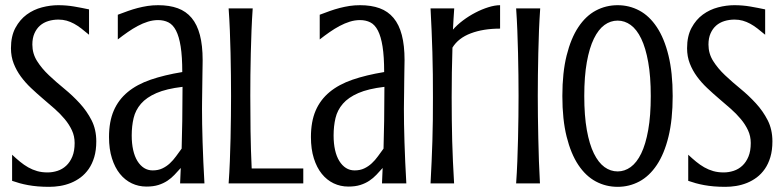

<svg xmlns="http://www.w3.org/2000/svg" viewBox="-20 -703 3005 736"><path d="M162.1 -42Q181.6 -42 200.4 -48.1Q219.2 -54.2 233.9 -67.9Q248.5 -81.5 257.3 -102.8Q266.1 -124 266.1 -154.8Q266.1 -181.2 255.6 -203.6Q245.1 -226.1 228 -246.6Q210.9 -267.1 189 -286.4Q167 -305.7 144 -325.2Q121.1 -344.7 99.1 -365.5Q77.1 -386.2 60.1 -409.4Q43 -432.6 32.5 -459.5Q22 -486.3 22 -518.1Q22 -564.5 39.1 -596.2Q56.2 -627.9 82.5 -647.2Q108.9 -666.5 140.9 -674.8Q172.9 -683.1 203.1 -683.1Q234.9 -683.1 264.4 -678Q293.9 -672.9 321.3 -667V-569.8Q305.7 -583 291.7 -593.8Q277.8 -604.5 263.9 -612.1Q250 -619.6 235.4 -623.8Q220.7 -627.9 204.1 -627.9Q183.6 -627.9 165.3 -622.3Q147 -616.7 133.5 -605Q120.1 -593.3 112.1 -575.2Q104 -557.1 104 -532.2Q104 -497.6 122.1 -469Q140.1 -440.4 167.5 -414.6Q194.8 -388.7 226.6 -362.8Q258.3 -336.9 285.6 -307.1Q313 -277.3 331.1 -241.9Q349.1 -206.5 349.1 -161.1Q349.1 -127 341.3 -100.8Q333.5 -74.7 320.1 -55.4Q306.6 -36.1 289.1 -22.9Q271.5 -9.8 251.5 -1.7Q231.4 6.3 210.2 9.8Q189 13.2 168.9 13.2Q145 13.2 125 11.5Q105 9.8 87.6 6.6Q70.3 3.4 55.4 -0.7Q40.5 -4.9 26.4 -9.8V-109.9Q41.5 -95.7 56.6 -83.3Q71.8 -70.8 88.1 -61.5Q104.5 -52.2 122.6 -47.1Q140.6 -42 162.1 -42Z M670.4 0 672.9 -59.1Q661.1 -45.9 648.9 -33Q636.7 -20 621.6 -10Q606.4 0 587.2 6.1Q567.9 12.2 541.5 12.2Q511.2 12.2 485.1 -0.2Q459 -12.7 439.7 -36.6Q420.4 -60.5 409.2 -95.9Q397.9 -131.3 397.9 -177.7Q397.9 -236.8 416 -278.8Q434.1 -320.8 469.5 -350.1Q504.9 -379.4 557.4 -397.5Q609.9 -415.5 678.7 -426.8Q678.7 -485.8 672.6 -524.4Q666.5 -563 654.8 -585.7Q643.1 -608.4 625.7 -617.2Q608.4 -626 585.9 -626Q566.4 -626 546.9 -619.9Q527.3 -613.8 508.1 -603.5Q488.8 -593.3 469.5 -579.8Q450.2 -566.4 431.6 -551.8V-646.5Q452.1 -654.3 470.7 -660.9Q489.3 -667.5 508.1 -672.4Q526.9 -677.2 545.9 -680.2Q564.9 -683.1 586.4 -683.1Q629.4 -683.1 661.4 -671.4Q693.4 -659.7 714.6 -634.3Q735.8 -608.9 746.3 -568.8Q756.8 -528.8 756.8 -472.7Q756.8 -467.3 756.6 -454.6Q756.3 -441.9 756.1 -424.8Q755.9 -407.7 755.6 -388.2Q755.4 -368.7 755.1 -349.6Q754.9 -330.6 754.6 -313.7Q754.4 -296.9 754.4 -285.6Q754.4 -259.8 754.9 -227.3Q755.4 -194.8 756.6 -158.2Q757.8 -121.6 759.5 -81.5Q761.2 -41.5 763.7 0ZM676.3 -133.3Q677.7 -183.1 678.7 -240Q679.7 -296.9 679.7 -370.1Q617.7 -362.8 579.6 -346.2Q541.5 -329.6 520.5 -305.4Q499.5 -281.2 492.2 -250.5Q484.9 -219.7 484.9 -183.6Q484.9 -152.8 490.5 -127.9Q496.1 -103 506.8 -85.7Q517.6 -68.4 532.2 -59.1Q546.9 -49.8 565.4 -49.8Q586.4 -49.8 602.3 -57.4Q618.2 -64.9 631.1 -76.9Q644 -88.9 654.8 -103.8Q665.5 -118.7 676.3 -133.3Z M948.7 -670.9Q945.8 -629.4 944.1 -585.9Q942.4 -542.5 941.4 -499.5Q940.4 -456.5 939.9 -415Q939.5 -373.5 939.5 -335.9Q939.5 -272.9 940.4 -200.9Q941.4 -128.9 944.8 -57.1H1142.6V0H856.4Q859.4 -41.5 861.1 -85.2Q862.8 -128.9 863.8 -172.1Q864.7 -215.3 865.2 -256.8Q865.7 -298.3 865.7 -335.9Q865.7 -373.5 865.2 -415Q864.7 -456.5 863.8 -499.5Q862.8 -542.5 861.1 -585.9Q859.4 -629.4 856.4 -670.9Z M1444.3 0 1446.8 -59.1Q1435.1 -45.9 1422.9 -33Q1410.6 -20 1395.5 -10Q1380.4 0 1361.1 6.1Q1341.8 12.2 1315.4 12.2Q1285.2 12.2 1259 -0.2Q1232.9 -12.7 1213.6 -36.6Q1194.3 -60.5 1183.1 -95.9Q1171.9 -131.3 1171.9 -177.7Q1171.9 -236.8 1189.9 -278.8Q1208 -320.8 1243.4 -350.1Q1278.8 -379.4 1331.3 -397.5Q1383.8 -415.5 1452.6 -426.8Q1452.6 -485.8 1446.5 -524.4Q1440.4 -563 1428.7 -585.7Q1417 -608.4 1399.7 -617.2Q1382.3 -626 1359.9 -626Q1340.3 -626 1320.8 -619.9Q1301.3 -613.8 1282 -603.5Q1262.7 -593.3 1243.4 -579.8Q1224.1 -566.4 1205.6 -551.8V-646.5Q1226.1 -654.3 1244.6 -660.9Q1263.2 -667.5 1282 -672.4Q1300.8 -677.2 1319.8 -680.2Q1338.9 -683.1 1360.4 -683.1Q1403.3 -683.1 1435.3 -671.4Q1467.3 -659.7 1488.5 -634.3Q1509.8 -608.9 1520.3 -568.8Q1530.8 -528.8 1530.8 -472.7Q1530.8 -467.3 1530.5 -454.6Q1530.3 -441.9 1530 -424.8Q1529.8 -407.7 1529.5 -388.2Q1529.3 -368.7 1529.1 -349.6Q1528.8 -330.6 1528.6 -313.7Q1528.3 -296.9 1528.3 -285.6Q1528.3 -259.8 1528.8 -227.3Q1529.3 -194.8 1530.5 -158.2Q1531.7 -121.6 1533.4 -81.5Q1535.2 -41.5 1537.6 0ZM1450.2 -133.3Q1451.7 -183.1 1452.6 -240Q1453.6 -296.9 1453.6 -370.1Q1391.6 -362.8 1353.5 -346.2Q1315.4 -329.6 1294.4 -305.4Q1273.4 -281.2 1266.1 -250.5Q1258.8 -219.7 1258.8 -183.6Q1258.8 -152.8 1264.4 -127.9Q1270 -103 1280.8 -85.7Q1291.5 -68.4 1306.2 -59.1Q1320.8 -49.8 1339.4 -49.8Q1360.4 -49.8 1376.2 -57.4Q1392.1 -64.9 1405 -76.9Q1418 -88.9 1428.7 -103.8Q1439.5 -118.7 1450.2 -133.3Z M1897 -593.3Q1832.5 -593.3 1784.7 -575.2Q1736.8 -557.1 1714.4 -520.5Q1711.4 -425.8 1711.4 -329.6Q1711.4 -284.2 1711.9 -243.2Q1712.4 -202.1 1713.4 -162.6Q1714.4 -123 1716.3 -83.3Q1718.3 -43.5 1720.7 0H1630.4Q1632.8 -43.5 1634.5 -83.3Q1636.2 -123 1637.5 -162.6Q1638.7 -202.1 1639.2 -243.2Q1639.6 -284.2 1639.6 -329.6Q1639.6 -375 1639.2 -417.7Q1638.7 -460.4 1637.5 -502.2Q1636.2 -543.9 1634.5 -585.7Q1632.8 -627.4 1630.4 -670.9H1721.2Q1719.7 -647.9 1718.5 -629.9Q1717.3 -611.8 1716.3 -589.4Q1731.9 -607.4 1754.6 -624.5Q1777.3 -641.6 1802.2 -654.5Q1827.1 -667.5 1852.1 -675.3Q1877 -683.1 1897 -683.1Z M2050.8 -670.9Q2047.9 -629.4 2046.1 -585.9Q2044.4 -542.5 2043.5 -499.5Q2042.5 -456.5 2042 -415Q2041.5 -373.5 2041.5 -335.9Q2041.5 -298.3 2042 -256.8Q2042.5 -215.3 2043.5 -172.1Q2044.4 -128.9 2045.9 -85.2Q2047.4 -41.5 2049.8 0H1958.5Q1961.4 -41.5 1963.1 -85.2Q1964.8 -128.9 1965.8 -172.1Q1966.8 -215.3 1967.3 -256.8Q1967.8 -298.3 1967.8 -335.9Q1967.8 -373.5 1967.3 -415Q1966.8 -456.5 1965.8 -499.5Q1964.8 -542.5 1963.1 -585.9Q1961.4 -629.4 1958.5 -670.9Z M2558.6 -335Q2558.6 -244.6 2542.5 -179Q2526.4 -113.3 2497.8 -70.6Q2469.2 -27.8 2430.7 -7.3Q2392.1 13.2 2347.7 13.2Q2302.7 13.2 2264.2 -7.3Q2225.6 -27.8 2197 -70.6Q2168.5 -113.3 2152.1 -179Q2135.7 -244.6 2135.7 -335Q2135.7 -424.8 2152.1 -490.5Q2168.5 -556.2 2197 -599.1Q2225.6 -642.1 2264.2 -662.6Q2302.7 -683.1 2347.7 -683.1Q2392.1 -683.1 2430.7 -662.6Q2469.2 -642.1 2497.8 -599.1Q2526.4 -556.2 2542.5 -490.5Q2558.6 -424.8 2558.6 -335ZM2474.6 -335Q2474.6 -410.2 2464.8 -464.8Q2455.1 -519.5 2438 -554.9Q2420.9 -590.3 2397.7 -607.2Q2374.5 -624 2347.7 -624Q2320.3 -624 2297.1 -607.2Q2273.9 -590.3 2256.6 -554.9Q2239.3 -519.5 2229.5 -464.8Q2219.7 -410.2 2219.7 -335Q2219.7 -259.3 2229.5 -204.6Q2239.3 -149.9 2256.6 -114.7Q2273.9 -79.6 2297.1 -62.7Q2320.3 -45.9 2347.7 -45.9Q2374.5 -45.9 2397.7 -62.7Q2420.9 -79.6 2438 -114.7Q2455.1 -149.9 2464.8 -204.6Q2474.6 -259.3 2474.6 -335Z M2753.9 -42Q2773.4 -42 2792.2 -48.1Q2811 -54.2 2825.7 -67.9Q2840.3 -81.5 2849.1 -102.8Q2857.9 -124 2857.9 -154.8Q2857.9 -181.2 2847.4 -203.6Q2836.9 -226.1 2819.8 -246.6Q2802.7 -267.1 2780.8 -286.4Q2758.8 -305.7 2735.8 -325.2Q2712.9 -344.7 2690.9 -365.5Q2668.9 -386.2 2651.9 -409.4Q2634.8 -432.6 2624.3 -459.5Q2613.8 -486.3 2613.8 -518.1Q2613.8 -564.5 2630.9 -596.2Q2647.9 -627.9 2674.3 -647.2Q2700.7 -666.5 2732.7 -674.8Q2764.6 -683.1 2794.9 -683.1Q2826.7 -683.1 2856.2 -678Q2885.7 -672.9 2913.1 -667V-569.8Q2897.5 -583 2883.5 -593.8Q2869.6 -604.5 2855.7 -612.1Q2841.8 -619.6 2827.1 -623.8Q2812.5 -627.9 2795.9 -627.9Q2775.4 -627.9 2757.1 -622.3Q2738.8 -616.7 2725.3 -605Q2711.9 -593.3 2703.9 -575.2Q2695.8 -557.1 2695.8 -532.2Q2695.8 -497.6 2713.9 -469Q2731.9 -440.4 2759.3 -414.6Q2786.6 -388.7 2818.4 -362.8Q2850.1 -336.9 2877.4 -307.1Q2904.8 -277.3 2922.9 -241.9Q2940.9 -206.5 2940.9 -161.1Q2940.9 -127 2933.1 -100.8Q2925.3 -74.7 2911.9 -55.4Q2898.4 -36.1 2880.9 -22.9Q2863.3 -9.8 2843.3 -1.7Q2823.2 6.3 2802 9.8Q2780.8 13.2 2760.7 13.2Q2736.8 13.2 2716.8 11.5Q2696.8 9.8 2679.4 6.6Q2662.1 3.4 2647.2 -0.7Q2632.3 -4.9 2618.2 -9.8V-109.9Q2633.3 -95.7 2648.4 -83.3Q2663.6 -70.8 2679.9 -61.5Q2696.3 -52.2 2714.4 -47.1Q2732.4 -42 2753.9 -42Z"/></svg>

Font: Crushed
Style: Regular
Weight: 400
Width: 3
Designer: Astigmatic (AOETI)
Foundry: Astigmatic (AOETI)
Version: Version 001.001